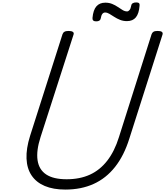

<svg xmlns="http://www.w3.org/2000/svg" viewBox="-20 -1543 1360 1582"><path d="M518 19Q419 19 349 -10.5Q279 -40 240.5 -97Q202 -154 198.5 -236.5Q195 -319 228 -424L495 -1261Q500 -1275 511.5 -1281.5Q523 -1288 546 -1288Q569 -1288 580 -1280.5Q591 -1273 586 -1258L314 -413Q278 -301 289.5 -223Q301 -145 360.5 -105.5Q420 -66 529 -66Q638 -66 721 -104Q804 -142 864 -219.5Q924 -297 960 -413L1229 -1261Q1234 -1275 1245 -1281.5Q1256 -1288 1279 -1288Q1328 -1288 1319 -1258L1046 -402Q1002 -261 928 -167.5Q854 -74 751.5 -27.5Q649 19 518 19ZM772 -1367Q740 -1367 742 -1395Q748 -1461 774.5 -1491Q801 -1521 848 -1521Q879 -1521 904.5 -1510.5Q930 -1500 951 -1485.5Q972 -1471 990.5 -1460Q1009 -1449 1027 -1449Q1038 -1449 1047.5 -1460.5Q1057 -1472 1061 -1496Q1065 -1523 1103 -1523Q1119 -1523 1125.5 -1516.5Q1132 -1510 1130 -1496Q1125 -1431 1099.5 -1400Q1074 -1369 1026 -1369Q995 -1369 969 -1379.5Q943 -1390 921.5 -1404Q900 -1418 881.5 -1429Q863 -1440 846 -1440Q832 -1440 823 -1428Q814 -1416 810 -1391Q808 -1379 798.5 -1373Q789 -1367 772 -1367Z"/></svg>

Font: Playwrite NL
Style: Regular
Weight: 400
Designer: Veronika Burian, José Scaglione
Foundry: TypeTogether
Version: Version 1.002